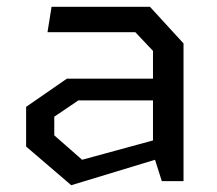

<svg xmlns="http://www.w3.org/2000/svg" viewBox="-20 -534 640 566"><path d="M457 0 437 -63 190 12 57 -102V-219L177 -302H431V-384L379 -439H120L132 -514H422L521 -406V0ZM140 -135 222 -63 431 -120V-238H211L140 -190Z"/></svg>

Font: Moralerspace Krypton JPDOC
Style: Regular
Weight: 400
Version: v0.0.6; ttfautohint (v1.8.4.7-5d5b-dirty) -l 6 -r 45 -G 200 